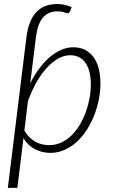

<svg xmlns="http://www.w3.org/2000/svg" viewBox="-20 -734 555 930"><path d="M148 -505 126.5 -330.5Q146 -369.5 170 -401.8Q194 -434 220.5 -456.8Q247 -479.5 276 -492.2Q305 -505 335 -505Q367.5 -505 392 -492.5Q416.5 -480 433 -457.2Q449.5 -434.5 458 -402Q466.5 -369.5 466.5 -329.5Q466.5 -291 458.5 -251.2Q450.5 -211.5 435.8 -174.2Q421 -137 399.8 -104Q378.5 -71 351.5 -46.5Q324.5 -22 292.2 -7.8Q260 6.5 224 6.5Q183.5 6.5 149.2 -11.5Q115 -29.5 93.5 -64.5L64 176H18L102 -505L108 -553Q118 -634 154.8 -674.2Q191.5 -714.5 257.5 -714.5Q274.5 -714.5 292.2 -710.8Q310 -707 327 -699.5L320 -680Q317.5 -674.5 314.2 -672.2Q311 -670 307 -670Q302.5 -670 290.5 -674.5Q278.5 -679 258 -679Q214 -679 188.5 -649.5Q163 -620 154.5 -557.5ZM319.5 -466.5Q291 -466.5 262.2 -450.5Q233.5 -434.5 206.8 -405.5Q180 -376.5 156.8 -335.5Q133.5 -294.5 115.5 -244.5L98 -102Q109 -82.5 122.8 -69Q136.5 -55.5 152 -47Q167.5 -38.5 184.2 -34.8Q201 -31 218.5 -31Q250 -31 277.2 -43.8Q304.5 -56.5 326.8 -78.5Q349 -100.5 366.5 -129.8Q384 -159 395.8 -191.5Q407.5 -224 413.8 -258.2Q420 -292.5 420 -325Q420 -392 394.2 -429.2Q368.5 -466.5 319.5 -466.5Z"/></svg>

Font: Lato Light
Style: Italic
Weight: 300
Italic angle: -7°
Designer: Lukasz Dziedzic
Foundry: tyPoland Lukasz Dziedzic
Version: Version 2.007; 2014-02-27